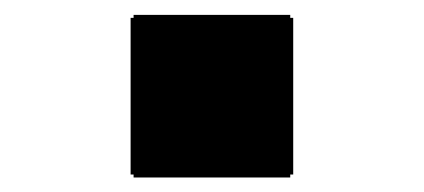

<svg xmlns="http://www.w3.org/2000/svg" viewBox="-20 -515 570 258"><path d="M155.5 -280.5V-491H374V-280.5ZM159.5 -276.5V-495H370V-276.5Z"/></svg>

Font: Bodoni Moda 11pt
Style: Bold
Weight: 700
Designer: Owen Earl
Foundry: indestructible type
Version: Version 2.004